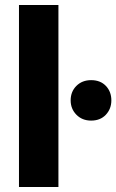

<svg xmlns="http://www.w3.org/2000/svg" viewBox="-20 -749 466 769"><path d="M56 0V-729H214V0ZM345 -266Q309 -266 286 -289.5Q263 -313 263 -347Q263 -382 286 -405Q309 -428 345 -428Q382 -428 404 -405Q426 -382 426 -347Q426 -313 404 -289.5Q382 -266 345 -266Z"/></svg>

Font: Mona Sans SemiExpanded
Style: Bold
Weight: 700
Width: 6
Designer: Deni Anggara
Foundry: GitHub
Version: Version 2.000